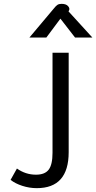

<svg xmlns="http://www.w3.org/2000/svg" viewBox="-20 -759 500 998"><path d="M35 0ZM35 176 68 117Q113 149 167 149Q213 149 233 123Q253 97 253 35V-485H337V32Q337 219 171 219Q133 219 96 207Q59 195 35 176ZM260 -715Q271 -729 279 -734Q287 -739 300 -739Q323 -739 333.5 -727.5Q344 -716 339 -705L336 -700L460 -564H370L294 -662L221 -564H133Z"/></svg>

Font: Niramit
Style: Regular
Weight: 400
Version: Version 1.000; ttfautohint (v1.6)